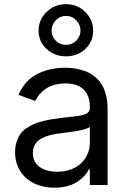

<svg xmlns="http://www.w3.org/2000/svg" viewBox="-20 -872 604 905"><path d="M237.2 12.8Q271 12.8 299.9 4.4Q328.8 -3.9 348 -17.6Q367.2 -31.2 379.6 -45.3Q392 -59.3 399.1 -73.9H403.4V0H487.2V-359.4Q487.2 -395.2 479.6 -424.5Q471.9 -453.8 459.7 -473.5Q447.4 -493.3 429.7 -508.2Q411.9 -523.1 394.4 -531.2Q376.8 -539.4 355.8 -544.4Q334.9 -549.4 318.7 -551Q302.6 -552.6 285.5 -552.6Q252.5 -552.6 222.1 -546.3Q191.8 -540.1 161.8 -526.3Q131.7 -512.4 106.9 -486.5Q82 -460.6 66.8 -424.7L146.3 -396.3Q153.8 -412.3 165.3 -426.1Q176.8 -440 193.9 -452.2Q210.9 -464.5 235.3 -471.6Q259.6 -478.7 288.4 -478.7Q345.2 -478.7 374.3 -449.9Q403.4 -421.2 403.4 -367.9V-365.1Q403.4 -358.3 402 -353.2Q400.6 -348 396.8 -343.9Q393.1 -339.8 389.2 -337Q385.3 -334.2 377.3 -331.9Q369.3 -329.5 362.4 -328.1Q355.5 -326.7 343.2 -324.9Q331 -323.2 320.8 -322.1Q310.7 -321 293.7 -319.1Q276.6 -317.1 262.8 -315.3Q237.2 -312.1 218.8 -308.9Q200.3 -305.8 176.8 -299.7Q153.4 -293.7 136.7 -286Q120 -278.4 102.8 -266.3Q85.6 -254.3 75.1 -239Q64.6 -223.7 57.9 -202.2Q51.1 -180.8 51.1 -154.8Q51.1 -103 76.2 -64.5Q101.2 -25.9 143.1 -6.6Q185 12.8 237.2 12.8ZM419 -727.3Q419 -778.8 382.1 -815.5Q345.2 -852.3 291.2 -852.3Q237.2 -852.3 199.6 -815.5Q161.9 -778.8 161.9 -727.3Q161.9 -676.1 199.4 -641.3Q236.9 -606.5 291.2 -606.5Q345.5 -606.5 382.3 -641.3Q419 -676.1 419 -727.3ZM250 -62.5Q198.2 -62.5 166.5 -85.4Q134.9 -108.3 134.9 -150.6Q134.9 -173.7 144.7 -190.5Q154.5 -207.4 172.8 -217.7Q191.1 -228 211.3 -233.7Q231.5 -239.3 258.5 -242.9Q351.2 -253.9 380.7 -263.1Q398.4 -268.5 403.4 -274.1V-197.4Q403.4 -171.5 393.3 -147.5Q383.2 -123.6 364.3 -104.4Q345.5 -85.2 315.7 -73.9Q285.9 -62.5 250 -62.5ZM223 -727.3Q223 -755 242.5 -775.9Q262.1 -796.9 291.2 -796.9Q320.3 -796.9 339.8 -775.9Q359.4 -755 359.4 -727.3Q359.4 -701 339.8 -680.8Q320.3 -660.5 291.2 -660.5Q262.1 -660.5 242.5 -680.8Q223 -701 223 -727.3Z"/></svg>

Font: Inter-Regular
Style: Regular
Weight: 500
Designer: Rasmus Andersson
Foundry: rsms
Version: ""